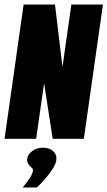

<svg xmlns="http://www.w3.org/2000/svg" viewBox="-30 -611 473 845"><path d="M-10 0 74 -591H212L245 -316L284 -591H423L339 0H202L164 -245L129 0ZM70 214Q90 190 102 171Q114 152 115 140Q116 132 108.5 126Q101 120 94.5 111Q88 102 90 87Q92 69 111.5 54Q131 39 159 39Q188 39 204.5 54.5Q221 70 218 94Q216 109 202 131.5Q188 154 169 176Q150 198 132 214Z"/></svg>

Font: Alumni Sans Black
Style: Italic
Weight: 900
Italic angle: -8°
Version: Version 1.016